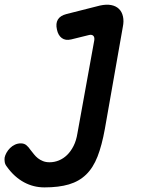

<svg xmlns="http://www.w3.org/2000/svg" viewBox="-80 -560 700 833"><path d="M329 -385Q331 -399 324.5 -405Q318 -411 306 -408L229 -389Q204 -383 188 -395Q172 -407 167 -432Q161 -458 171 -475Q181 -492 208 -499L354 -536Q382 -542 402.5 -538Q423 -534 436 -521.5Q449 -509 453.5 -488.5Q458 -468 453 -444L375 -1Q362 71 343 119.5Q324 168 293.5 197.5Q263 227 219 240Q175 253 113 253Q89 253 67 247.5Q45 242 24.5 231Q4 220 -15 203Q-34 186 -51 162Q-58 153 -59.5 143Q-61 133 -60 124Q-58 114 -52 103Q-46 92 -36.5 82.5Q-27 73 -15 67.5Q-3 62 10 62Q25 62 34.5 70Q44 78 52 90Q60 100 67.5 109.5Q75 119 84.5 126.5Q94 134 106.5 139Q119 144 135 144Q156 144 175.5 136Q195 128 211 112.5Q227 97 239 73.5Q251 50 256 18Z"/></svg>

Font: Maple Mono SemiBold
Style: Italic
Weight: 600
Italic angle: -10°
Monospace: yes
Designer: subframe7536
Version: Version 7.000